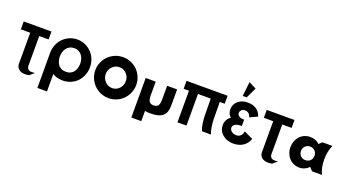

<svg xmlns="http://www.w3.org/2000/svg" viewBox="-78 -1990 5788 3199"><g transform="rotate(20 2816.0 -390.0)"><path d="M43 -563V-703.1H535.2V-563H369.1V-21Q372.6 -5.4 379.2 6.1Q385.7 17.6 393.3 24.7Q400.9 31.7 412.1 36.1Q423.3 40.5 432.1 42.2Q440.9 43.9 454.6 43.9Q468.3 43.9 475.8 43.2Q483.4 42.5 496.3 41Q509.3 39.6 513.2 39.1L434.1 107.9Q333.5 128.4 274.7 96.4Q215.8 64.5 209 -2V-563Z M634.8 -363.8Q634.8 -439 663.1 -506.8Q691.4 -574.7 739.3 -622.8Q787.1 -670.9 852.3 -699Q917.5 -727.1 988.8 -727.1Q1060.5 -727.1 1125.7 -699Q1190.9 -670.9 1238.5 -622.6Q1286.1 -574.2 1314 -506.8Q1341.8 -439.5 1341.8 -363.8Q1341.8 -288.1 1314.7 -220.7Q1287.6 -153.3 1241 -104.7Q1194.3 -56.2 1128.7 -28.1Q1063 0 988.8 0Q886.2 0 805.7 -47.9V259.8H635.7Q634.8 -359.9 634.8 -363.8ZM807.6 -363.8Q807.6 -322.8 817.9 -286.6Q828.1 -250.5 848.9 -220.2Q869.6 -189.9 905.5 -172.4Q941.4 -154.8 988.8 -154.8Q1035.2 -154.8 1070.6 -172.4Q1106 -189.9 1126.7 -220Q1147.5 -250 1158 -286.4Q1168.5 -322.8 1168.5 -363.8Q1168.5 -404.3 1157.5 -440.9Q1146.5 -477.5 1125.2 -507.6Q1104 -537.6 1068.8 -555.4Q1033.7 -573.2 988.8 -573.2Q944.3 -573.2 908.9 -555.4Q873.5 -537.6 851.8 -507.6Q830.1 -477.5 818.8 -440.9Q807.6 -404.3 807.6 -363.8Z M1440.9 -349.1Q1440.9 -421.9 1469.5 -488.5Q1498 -555.2 1546.4 -604Q1594.7 -652.8 1662.4 -681.9Q1730 -710.9 1805.2 -710.9Q1880.4 -710.9 1947.8 -681.9Q2015.1 -652.8 2063 -604Q2110.8 -555.2 2138.9 -488.5Q2167 -421.9 2167 -349.1Q2167 -276.4 2138.9 -209.5Q2110.8 -142.6 2063 -93Q2015.1 -43.5 1947.5 -14.2Q1879.9 15.1 1805.2 15.1Q1705.1 15.1 1621.1 -34.7Q1537.1 -84.5 1489 -168.2Q1440.9 -252 1440.9 -349.1ZM1805.2 -163.1Q1878.9 -163.1 1930.4 -218Q1981.9 -272.9 1981.9 -349.1Q1981.9 -425.3 1930.7 -479.2Q1879.4 -533.2 1805.2 -533.2Q1731 -533.2 1678.5 -479.2Q1626 -425.3 1626 -349.1Q1626 -272.9 1678.5 -218Q1731 -163.1 1805.2 -163.1Z M2274.9 188V-513.2H2452.6V-269Q2452.6 -192.9 2475.6 -160.9Q2498.5 -128.9 2553.7 -128.9Q2608.9 -128.9 2631.8 -160.9Q2654.8 -192.9 2654.8 -269V-513.2H2832V-226.1Q2832 -98.1 2765.4 -41.5Q2698.7 15.1 2553.7 15.1Q2493.7 15.1 2451.7 6.8V188Z M2930.7 -560.1V-701.2H3658.7V-560.1H3570.8Q3572.3 -513.7 3572.5 -414.8Q3572.8 -315.9 3574.2 -254.4Q3575.7 -192.9 3586.9 -118.9Q3598.1 -44.9 3619.6 1L3459.5 0Q3438 -45.9 3426.8 -119.9Q3415.5 -193.8 3414.1 -255.4Q3412.6 -316.9 3412.4 -415.8Q3412.1 -514.6 3410.6 -561H3184.6V0H3024.9V-560.1Z M3895.5 -785.2 3924.8 -1040 4055.7 -973.1 3966.8 -785.2ZM3749.5 -216.8Q3749.5 -268.6 3772.5 -309.3Q3795.4 -350.1 3835.4 -376Q3777.8 -425.8 3777.8 -505.9Q3777.8 -596.2 3844.5 -653.6Q3911.1 -710.9 4014.6 -710.9Q4047.4 -710.9 4076.2 -705.8Q4105 -700.7 4126.5 -691.4Q4147.9 -682.1 4166.3 -670.9Q4184.6 -659.7 4197.5 -646.2Q4210.4 -632.8 4220.2 -620.4Q4230 -607.9 4236.3 -595Q4242.7 -582 4246.6 -573.2Q4250.5 -564.5 4252.9 -557.4Q4255.4 -550.3 4255.4 -549.8L4117.7 -484.9V-491.2Q4116.2 -496.6 4114.7 -501.7Q4113.3 -506.8 4105.5 -521.5Q4097.7 -536.1 4087.6 -546.1Q4077.6 -556.2 4058.8 -564.7Q4040 -573.2 4016.6 -573.2Q3980 -573.2 3955.3 -550Q3930.7 -526.9 3930.7 -497.1Q3930.7 -466.3 3959.7 -444.1Q3988.8 -421.9 4048.8 -421.9H4053.7V-308.1H4048.8Q3973.6 -310.1 3936 -285.4Q3898.4 -260.7 3898.4 -225.1Q3898.4 -189 3931.4 -160.9Q3964.4 -132.8 4017.6 -132.8Q4038.6 -132.8 4055.9 -138.4Q4073.2 -144 4084.5 -153.1Q4095.7 -162.1 4104.5 -173.3Q4113.3 -184.6 4117.7 -195.6Q4122.1 -206.5 4125 -215.6Q4127.9 -224.6 4128.4 -230.5L4129.4 -235.8V-242.2L4289.6 -166Q4289.6 -165.5 4287.1 -158.9Q4284.7 -152.3 4281.2 -144Q4277.8 -135.7 4271.2 -123.5Q4264.6 -111.3 4256.6 -98.9Q4248.5 -86.4 4235.8 -72.5Q4223.1 -58.6 4208.5 -46.4Q4193.8 -34.2 4173.8 -22.7Q4153.8 -11.2 4131.1 -2.9Q4108.4 5.4 4079.1 10.3Q4049.8 15.1 4017.6 15.1Q3900.9 15.1 3825.2 -50Q3749.5 -115.2 3749.5 -216.8Z M4351.6 -563V-703.1H4843.8V-563H4677.7V-21Q4681.2 -5.4 4687.7 6.1Q4694.3 17.6 4701.9 24.7Q4709.5 31.7 4720.7 36.1Q4731.9 40.5 4740.7 42.2Q4749.5 43.9 4763.2 43.9Q4776.9 43.9 4784.4 43.2Q4792 42.5 4804.9 41Q4817.9 39.6 4821.8 39.1L4742.7 107.9Q4642.1 128.4 4583.3 96.4Q4524.4 64.5 4517.6 -2V-563Z M5189 -527.8Q5291.5 -527.8 5356.9 -463.9L5409.2 -513.2H5585.9Q5533.7 -400.9 5533.7 -256.6Q5533.7 -112.3 5585.9 0H5411.1L5356.9 -58.1Q5327.1 -24.9 5283.2 -4.9Q5239.3 15.1 5189 15.1Q5133.8 15.1 5085.9 -6.1Q5038.1 -27.3 5005.1 -64Q4972.2 -100.6 4953.1 -150.4Q4934.1 -200.2 4934.1 -255.9Q4934.1 -311.5 4953.1 -361.6Q4972.2 -411.6 5005.1 -448.2Q5038.1 -484.9 5085.9 -506.3Q5133.8 -527.8 5189 -527.8ZM5242.2 -136.2Q5293.9 -136.2 5327.6 -169.9Q5361.3 -203.6 5361.3 -255.9Q5361.3 -308.1 5326.9 -342.5Q5292.5 -377 5242.2 -377Q5191.4 -377 5156.7 -342.8Q5122.1 -308.6 5122.1 -255.9Q5122.1 -203.1 5155.3 -169.7Q5188.5 -136.2 5242.2 -136.2Z"/></g></svg>

Font: Hussar Preview
Style: Bold
Weight: 700
Foundry: Cannot Into Space Fonts, PlusOne Fonts
Version: Version 2.29RC2 "Millennial"